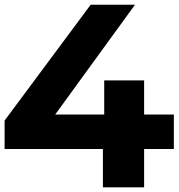

<svg xmlns="http://www.w3.org/2000/svg" viewBox="-34 -798 761 818"><path d="M580 -163.3V0H404.4V-163.3H-14.4V-284.4L352.2 -777.8H541.1L201.1 -310H410V-455.6H580V-310H706.7V-163.3Z"/></svg>

Font: Paperlogy 8 ExtraBold
Style: Regular
Weight: 800
Designer: redesigned by Lee Juim, glyphs from Gmarket Sans & Montserrat
Foundry: PT&
Version: Version 1.001